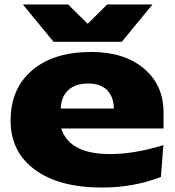

<svg xmlns="http://www.w3.org/2000/svg" viewBox="-20 -822 788 865"><path d="M27.8 -278.8Q27.8 -422.9 124.8 -505.4Q221.7 -587.9 391.1 -587.9Q539.1 -587.9 627.9 -513.7Q716.8 -439.5 716.8 -314.9V-243.2H255.9Q292.5 -127.9 475.1 -127.9Q585.4 -127.9 715.8 -168L705.1 -24.9Q582.5 22.9 439 22.9Q246.6 22.9 137.2 -57.4Q27.8 -137.7 27.8 -278.8ZM493.2 -333Q491.7 -387.2 461.9 -416.5Q432.1 -445.8 377 -445.8Q319.8 -445.8 287.6 -416Q255.4 -386.2 253.9 -333ZM528.8 -633.8H221.2L83 -801.8H287.1L375 -714.8L462.9 -801.8H667Z"/></svg>

Font: Mattone
Style: Bold
Weight: 700
Width: 6
Designer: Nunzio Mazzaferro
Foundry: Collletttivo
Version: Version 2.000;Glyphs 3.2 (3217)